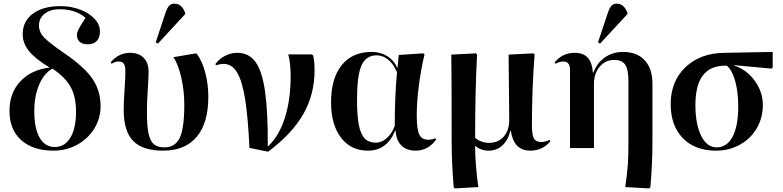

<svg xmlns="http://www.w3.org/2000/svg" viewBox="-20 -816 4312 1058"><path d="M275.9 14.2Q161.1 14.2 96.7 -43.9Q32.2 -102.1 32.2 -205.1Q32.2 -303.2 91.8 -367.4Q151.4 -431.6 253.9 -443.8Q175.8 -490.2 140.4 -533.9Q105 -577.6 105 -627Q105 -698.7 160.9 -740.5Q216.8 -782.2 313 -782.2Q371.1 -782.2 421.4 -763.2Q471.7 -744.1 501.2 -712.2Q530.8 -680.2 530.8 -643.1Q530.8 -609.4 513.4 -590.6Q496.1 -571.8 463.9 -571.8Q435.1 -571.8 419.4 -585.4Q403.8 -599.1 403.8 -624Q403.8 -636.7 413.3 -655.5Q422.9 -674.3 451.2 -717.8Q397 -765.1 308.1 -765.1Q257.3 -765.1 226.1 -740.5Q194.8 -715.8 194.8 -675.8Q194.8 -640.1 221.2 -611.3Q247.6 -582.5 334 -522.9Q444.8 -447.3 489.5 -381.8Q534.2 -316.4 534.2 -230Q534.2 -164.1 499.8 -107.9Q465.3 -51.8 405.8 -18.8Q346.2 14.2 275.9 14.2ZM282.2 -5.9Q336.9 -5.9 367.9 -57.6Q398.9 -109.4 398.9 -201.2Q398.9 -282.7 369.4 -336.7Q339.8 -390.6 269 -438Q222.7 -412.1 195.8 -349.6Q168.9 -287.1 168.9 -204.1Q168.9 -108.4 198.5 -57.1Q228 -5.9 282.2 -5.9Z M850.6 -576.2 837.9 -582 892.6 -747.1Q901.9 -773.9 912.8 -784.9Q923.8 -795.9 941.9 -795.9Q981 -795.9 1000 -746.1V-737.8ZM878.9 14.2Q765.6 14.2 713.6 -39.6Q661.6 -93.3 661.6 -210Q661.6 -254.9 666.3 -321.3Q670.9 -387.7 670.9 -422.9Q670.9 -452.1 662.4 -464.6Q653.8 -477.1 633.8 -477.1Q614.7 -477.1 594.7 -464.8L589.8 -472.2Q633.3 -524.9 696.8 -524.9Q744.6 -524.9 771.7 -497.3Q798.8 -469.7 798.8 -420.9Q798.8 -388.7 794.2 -321.3Q789.6 -253.9 789.6 -200.2Q789.6 -122.6 798.3 -81.1Q807.1 -39.6 827.4 -21.7Q847.7 -3.9 885.7 -3.9Q945.8 -3.9 970.7 -57.1Q995.6 -110.4 995.6 -238.8Q995.6 -314.9 978.8 -388.9Q961.9 -462.9 935.5 -501L1060.5 -522L1066.9 -516.1Q1095.7 -475.6 1111.8 -413.3Q1127.9 -351.1 1127.9 -282.2Q1127.9 -138.2 1064 -62Q1000 14.2 878.9 14.2Z M1457.5 20 1354.5 -1Q1346.7 -171.9 1330.3 -272Q1314 -372.1 1285.6 -418Q1257.3 -463.9 1212.4 -463.9Q1192.4 -463.9 1171.4 -456.1L1166.5 -462.9Q1188 -492.2 1220.5 -508.5Q1252.9 -524.9 1287.6 -524.9Q1351.6 -524.9 1387.9 -474.6Q1424.3 -424.3 1440.4 -313.2Q1456.5 -202.1 1455.6 -9.8H1457.5Q1518.1 -67.4 1549.8 -167Q1581.5 -266.6 1581.5 -394Q1581.5 -469.2 1568.4 -516.1H1699.2L1705.6 -509.8Q1713.4 -479.5 1713.4 -429.2Q1713.4 -296.4 1651.4 -187.5Q1589.4 -78.6 1457.5 20Z M2007.3 14.2Q1913.6 14.2 1858.9 -57.6Q1804.2 -129.4 1804.2 -252Q1804.2 -383.8 1862.8 -456.8Q1921.4 -529.8 2027.3 -529.8Q2076.2 -529.8 2113.8 -506.6Q2151.4 -483.4 2168.5 -442.9H2170.4L2177.2 -513.2L2312.5 -522L2319.3 -516.1Q2299.3 -432.6 2287.8 -342.5Q2276.4 -252.4 2276.4 -180.2Q2276.4 -104 2290.3 -75Q2304.2 -45.9 2339.4 -45.9Q2358.9 -45.9 2379.4 -54.2L2383.3 -46.9Q2339.4 14.2 2270.5 14.2Q2220.2 14.2 2191.7 -14.4Q2163.1 -43 2160.2 -95.2H2157.2Q2111.8 14.2 2007.3 14.2ZM2051.3 -29.8Q2083 -29.8 2111.3 -54.9Q2139.6 -80.1 2155.3 -122.1Q2155.3 -287.1 2167.5 -417Q2150.4 -460.9 2120.4 -486.1Q2090.3 -511.2 2055.2 -511.2Q1996.6 -511.2 1971.9 -455.3Q1947.3 -399.4 1947.3 -266.1Q1947.3 -177.2 1957.5 -126.2Q1967.8 -75.2 1990.2 -52.5Q2012.7 -29.8 2051.3 -29.8Z M2485.8 222.2 2480 215.8Q2468.8 80.6 2468.8 -36.1Q2468.8 -423.3 2466.8 -515.1L2602.1 -522L2608.9 -516.1Q2598.1 -316.9 2598.1 -57.1Q2610.8 -44.4 2632.1 -36.6Q2653.3 -28.8 2674.8 -28.8Q2725.6 -28.8 2755.9 -63.2Q2786.1 -97.7 2786.1 -155.8Q2786.1 -182.1 2784.4 -334.5Q2782.7 -486.8 2782.7 -515.1L2918.9 -522L2925.8 -516.1Q2911.1 -324.2 2911.1 -126Q2911.1 -72.3 2922.4 -52.7Q2933.6 -33.2 2963.9 -33.2Q2981.9 -33.2 3007.8 -44.9L3013.2 -38.1Q2970.2 14.2 2901.9 14.2Q2811.5 14.2 2794.9 -94.2H2792Q2779.3 -42.5 2747.8 -14.2Q2716.3 14.2 2672.9 14.2Q2651.4 14.2 2631.3 7.1Q2611.3 0 2600.1 -12.2H2598.1Q2598.1 85.4 2615.7 214.8Z M3287.1 -576.2 3274.9 -582 3330.1 -747.1Q3339.4 -774.4 3350.1 -785.2Q3360.8 -795.9 3378.9 -795.9Q3418 -795.9 3437 -746.1V-737.8ZM3557.1 222.2 3425.3 214.8Q3436.5 138.2 3439.7 90.3Q3442.9 42.5 3442.9 -34.2V-368.2Q3442.9 -432.6 3425.3 -459.2Q3407.7 -485.8 3364.3 -485.8Q3316.4 -485.8 3284.7 -448.5Q3252.9 -411.1 3252.9 -354V0H3121.1V-431.2Q3121.1 -477.1 3084 -477.1Q3064.5 -477.1 3041 -464.8L3036.1 -472.2Q3060.1 -500 3086.7 -512.5Q3113.3 -524.9 3147 -524.9Q3193.8 -524.9 3218.3 -498.5Q3242.7 -472.2 3247.1 -416H3250Q3269.5 -469.2 3313 -499.5Q3356.4 -529.8 3413.1 -529.8Q3490.2 -529.8 3532.7 -483.9Q3575.2 -438 3575.2 -355V-33.2Q3575.2 84 3564 215.8Z M3925.8 14.2Q3809.6 14.2 3742.7 -54.7Q3675.8 -123.5 3675.8 -242.2Q3675.8 -367.2 3756.3 -444.8Q3836.9 -522.5 3968.8 -524.9L4237.8 -529.8V-443.8L4231 -438L4024.9 -457V-455.1Q4094.7 -432.1 4139.2 -370.8Q4183.6 -309.6 4183.6 -236.8Q4183.6 -166.5 4149.9 -108.9Q4116.2 -51.3 4057.1 -18.6Q3998 14.2 3925.8 14.2ZM3928.7 -3.9Q3985.8 -3.9 4016.8 -62.5Q4047.9 -121.1 4047.9 -230Q4047.9 -309.1 4031.5 -368.4Q4015.1 -427.7 3985.8 -454.1H3975.6Q3812 -454.1 3812 -237.8Q3812 -131.3 3843.8 -67.6Q3875.5 -3.9 3928.7 -3.9Z"/></svg>

Font: Display Semibold
Style: Regular
Weight: 600
Designer: Latin by Veronika Burian and Jose Scaglione. Greek by Irene Vlachou. Cyrillic by Vera Evstafieva.
Foundry: TypeTogether
Version: Version 3.002